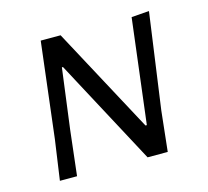

<svg xmlns="http://www.w3.org/2000/svg" viewBox="-79 -591 736 681"><g transform="rotate(-15 288.5 -250.0)"><path d="M473 -148 457 0H383L176 -387H172L143 -165L124 0H61L82 -147L124 -498H197L405 -111H410L457 -495L522 -500Z"/></g></svg>

Font: Alegreya Sans SC
Style: Italic
Weight: 400
Italic angle: -7°
Designer: Juan Pablo del Peral
Foundry: Huerta Tipografica
Version: Version 2.008; ttfautohint (v1.6)